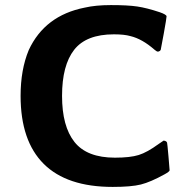

<svg xmlns="http://www.w3.org/2000/svg" viewBox="-20 -724 743 755"><path d="M423 11Q243 11 152 -79.5Q61 -170 61 -347Q61 -450 93 -527Q156 -663 313 -694Q356 -704 416 -704Q482 -704 519.5 -698.5Q557 -693 608 -676Q634 -667 635 -660Q635 -653 624 -592L612 -528L609 -524Q604 -521 601 -521Q596 -521 587 -529Q539 -571 493 -582Q469 -589 428 -589Q319 -589 271.5 -528Q224 -467 224 -347Q224 -227 273 -165.5Q322 -104 432 -104Q492 -104 525.5 -114.5Q559 -125 604 -158Q607 -160 610 -162Q613 -164 615 -165.5Q617 -167 619 -168L621 -170Q625 -172 630.5 -169.5Q636 -167 637 -163Q638 -160 642.5 -109Q647 -58 647 -54Q646 -49 628 -39Q572 -8 534 1.5Q496 11 423 11Z"/></svg>

Font: KaTeX_SansSerif
Style: Bold
Weight: 700
Version: Version 1.1; ttfautohint (v1.3)